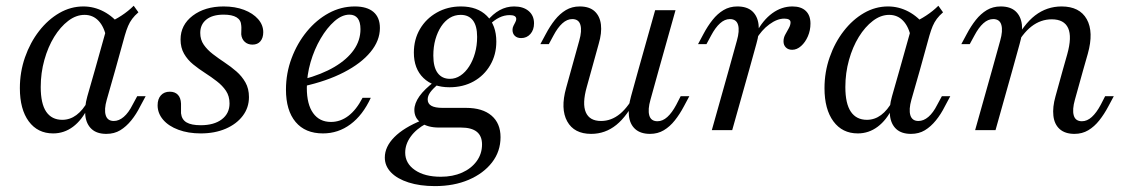

<svg xmlns="http://www.w3.org/2000/svg" viewBox="-20 -448 3873 661"><path d="M162.9 11.3Q109.7 11.3 79 -30.2Q48.4 -71.8 48.4 -144.4Q48.4 -200 66.1 -250.8Q83.9 -301.6 114.5 -341.1Q145.2 -380.6 184.3 -403.2Q223.4 -425.8 266.9 -425.8Q304 -425.8 337.5 -408.1Q371 -390.3 396 -357.3L346 -318.5Q338.7 -355.6 319.4 -376.2Q300 -396.8 271 -396.8Q241.9 -396.8 214.9 -376.2Q187.9 -355.6 166.5 -321Q145.2 -286.3 132.7 -241.5Q120.2 -196.8 120.2 -148.4Q120.2 -91.1 139.1 -63.3Q158.1 -35.5 194.4 -35.5Q221 -35.5 243.1 -52Q265.3 -68.5 283.1 -100.8L282.3 -76.6Q262.1 -34.7 231.5 -11.7Q200.8 11.3 162.9 11.3ZM306.5 -206.5 352.4 -370.2Q375 -379 398.4 -394.4Q421.8 -409.7 440.3 -428.2L456.5 -405.6Q443.5 -394.4 435.1 -383.1Q426.6 -371.8 421 -358.5Q415.3 -345.2 409.7 -325.8L376.6 -206.5ZM347.6 -104.8Q337.9 -71 344 -51.2Q350 -31.5 371.8 -31.5Q389.5 -31.5 406 -45.6Q422.6 -59.7 436.3 -87.1L452.4 -116.9H481.5L462.9 -82.3Q449.2 -54.8 431.9 -33.5Q414.5 -12.1 394 0.4Q373.4 12.9 346 12.9Q313.7 12.9 295.6 -3.6Q277.4 -20.2 273.8 -49.6Q270.2 -79 280.6 -116.1L306.5 -206.5H376.6Z M671 11.3Q628.2 11.3 594.4 -1.2Q560.5 -13.7 541.5 -35.9Q522.6 -58.1 522.6 -85.5Q522.6 -107.3 533.9 -119.8Q545.2 -132.3 564.5 -132.3Q582.3 -132.3 592.3 -121.8Q602.4 -111.3 603.2 -91.1Q603.2 -83.9 603.2 -74.2Q603.2 -64.5 603.2 -58.1Q605.6 -36.3 622.2 -26.6Q638.7 -16.9 671 -16.9Q716.9 -16.9 743.5 -37.1Q770.2 -57.3 770.2 -91.9Q770.2 -116.9 758.1 -135.1Q746 -153.2 726.6 -168.1Q707.3 -183.1 685.9 -196.8Q664.5 -210.5 645.2 -226.2Q625.8 -241.9 613.7 -262.9Q601.6 -283.9 601.6 -312.1Q601.6 -362.1 643.5 -394Q685.5 -425.8 750 -425.8Q789.5 -425.8 820.2 -414.1Q850.8 -402.4 868.5 -382.3Q886.3 -362.1 886.3 -337.1Q886.3 -317.7 876.6 -306Q866.9 -294.4 849.2 -294.4Q833.1 -294.4 822.6 -304Q812.1 -313.7 810.5 -329.8Q810.5 -337.9 810.9 -346.4Q811.3 -354.8 810.5 -360.5Q809.7 -379 794.4 -388.3Q779 -397.6 750 -397.6Q711.3 -397.6 690.3 -380.6Q669.4 -363.7 669.4 -334.7Q669.4 -311.3 681.5 -294Q693.5 -276.6 712.9 -261.7Q732.3 -246.8 753.6 -232.7Q775 -218.5 794 -202Q812.9 -185.5 825 -164.1Q837.1 -142.7 837.1 -113.7Q837.1 -77.4 815.7 -49.2Q794.4 -21 756.9 -4.8Q719.4 11.3 671 11.3Z M1091.9 11.3Q1030.6 11.3 997.6 -28.2Q964.5 -67.7 964.5 -139.5Q964.5 -196 983.9 -247.6Q1003.2 -299.2 1036.3 -339.5Q1069.4 -379.8 1111.7 -402.8Q1154 -425.8 1201.6 -425.8Q1243.5 -425.8 1265.7 -406.9Q1287.9 -387.9 1287.9 -351.6Q1287.9 -308.1 1255.6 -269Q1223.4 -229.8 1164.1 -199.2Q1104.8 -168.5 1024.2 -150.8L1025 -175Q1087.9 -191.9 1131.5 -217.7Q1175 -243.5 1198 -276.2Q1221 -308.9 1221 -347.6Q1221 -372.6 1211.3 -385.1Q1201.6 -397.6 1183.1 -397.6Q1157.3 -397.6 1131.5 -375Q1105.6 -352.4 1083.9 -315.3Q1062.1 -278.2 1049.2 -233.9Q1036.3 -189.5 1036.3 -145.2Q1036.3 -88.7 1058.1 -58.5Q1079.8 -28.2 1119.4 -28.2Q1151.6 -28.2 1179 -48.8Q1206.5 -69.4 1228.2 -111.3H1256.5Q1229 -51.6 1186.7 -20.2Q1144.4 11.3 1091.9 11.3Z M1477.4 192.7Q1425.8 192.7 1386.7 180.2Q1347.6 167.7 1326.2 145.6Q1304.8 123.4 1304.8 94.4Q1304.8 57.3 1337.5 24.2Q1370.2 -8.9 1432.3 -33.9L1447.6 -22.6Q1412.9 -4 1394 22.2Q1375 48.4 1375 77.4Q1375 114.5 1408.5 137.5Q1441.9 160.5 1497.6 160.5Q1538.7 160.5 1570.6 146.4Q1602.4 132.3 1621 106.9Q1639.5 81.5 1639.5 49.2Q1639.5 20.2 1621.4 5.6Q1603.2 -8.9 1566.9 -8.9H1491.1Q1453.2 -8.9 1429.8 -25Q1406.5 -41.1 1406.5 -69.4Q1406.5 -91.9 1423.8 -116.5Q1441.1 -141.1 1477.4 -168.5L1490.3 -159.7Q1469.4 -141.9 1460.9 -129.8Q1452.4 -117.7 1452.4 -105.6Q1452.4 -91.1 1464.9 -83.9Q1477.4 -76.6 1504 -76.6H1584.7Q1641.1 -76.6 1672.2 -50Q1703.2 -23.4 1703.2 24.2Q1703.2 73.4 1673.8 111.3Q1644.4 149.2 1593.5 171Q1542.7 192.7 1477.4 192.7ZM1527.4 -147.6Q1471 -147.6 1437.9 -179.4Q1404.8 -211.3 1404.8 -266.9Q1404.8 -312.1 1425.8 -348Q1446.8 -383.9 1483.9 -404.8Q1521 -425.8 1566.9 -425.8Q1623.4 -425.8 1656 -393.5Q1688.7 -361.3 1688.7 -304.8Q1688.7 -259.7 1667.7 -223.8Q1646.8 -187.9 1610.5 -167.7Q1574.2 -147.6 1527.4 -147.6ZM1529 -176.6Q1548.4 -176.6 1565.3 -187.9Q1582.3 -199.2 1595.2 -219.4Q1608.1 -239.5 1615.3 -265.3Q1622.6 -291.1 1622.6 -321Q1622.6 -358.9 1608.1 -377.8Q1593.5 -396.8 1566.1 -396.8Q1545.2 -396.8 1528.2 -386.3Q1511.3 -375.8 1498.8 -356.9Q1486.3 -337.9 1479 -312.5Q1471.8 -287.1 1471.8 -256.5Q1471.8 -216.9 1486.7 -196.8Q1501.6 -176.6 1529 -176.6ZM1774.2 -316.9Q1760.5 -316.9 1752.4 -324.6Q1744.4 -332.3 1744.4 -345.2Q1744.4 -352.4 1747.6 -358.9Q1750.8 -365.3 1754 -371.4Q1757.3 -377.4 1757.3 -382.3Q1757.3 -389.5 1751.6 -392.7Q1746 -396 1734.7 -396Q1716.1 -396 1698.8 -387.5Q1681.5 -379 1664.5 -362.1L1656.5 -375Q1676.6 -400 1700 -412.9Q1723.4 -425.8 1750 -425.8Q1781.5 -425.8 1800 -410.1Q1818.5 -394.4 1818.5 -367.7Q1818.5 -345.2 1806 -331Q1793.5 -316.9 1774.2 -316.9Z M2016.1 -206.5 2000 -148.4Q1983.9 -91.1 1996.8 -61.3Q2009.7 -31.5 2049.2 -31.5Q2084.7 -31.5 2114.5 -56Q2144.4 -80.6 2171 -133.1V-112.9Q2140.3 -49.2 2102 -18.1Q2063.7 12.9 2015.3 12.9Q1956.5 12.9 1932.7 -30.2Q1908.9 -73.4 1929 -145.2L1946 -206.5ZM1946 -206.5 1974.2 -308.1Q1983.9 -341.9 1978.2 -362.1Q1972.6 -382.3 1950 -382.3Q1932.3 -382.3 1916.1 -367.7Q1900 -353.2 1885.5 -325.8L1869.4 -296H1840.3L1858.9 -330.6Q1873.4 -358.1 1890.3 -379.4Q1907.3 -400.8 1928.2 -413.3Q1949.2 -425.8 1975.8 -425.8Q2008.9 -425.8 2027 -409.3Q2045.2 -392.7 2048.8 -363.7Q2052.4 -334.7 2041.1 -296.8L2016.1 -206.5ZM2177.4 -206.5 2235.5 -412.9H2305.6L2247.6 -206.5ZM2219.4 -104.8Q2209.7 -71 2215.3 -50.8Q2221 -30.6 2243.5 -30.6Q2261.3 -30.6 2277.4 -45.2Q2293.5 -59.7 2308.1 -87.1L2323.4 -116.9H2353.2L2334.7 -82.3Q2320.2 -54.8 2303.2 -33.5Q2286.3 -12.1 2265.3 0.4Q2244.4 12.9 2217.7 12.9Q2185.5 12.9 2166.9 -3.6Q2148.4 -20.2 2145.2 -49.6Q2141.9 -79 2152.4 -116.1L2177.4 -206.5H2247.6Z M2488.7 -206.5 2516.9 -308.1Q2526.6 -341.9 2521 -362.1Q2515.3 -382.3 2492.7 -382.3Q2475 -382.3 2458.9 -367.7Q2442.7 -353.2 2428.2 -325.8L2412.1 -296H2383.1L2401.6 -330.6Q2416.1 -358.1 2433.1 -379.4Q2450 -400.8 2471 -413.3Q2491.9 -425.8 2518.5 -425.8Q2551.6 -425.8 2569.8 -409.3Q2587.9 -392.7 2591.5 -363.7Q2595.2 -334.7 2583.9 -296.8L2558.9 -206.5ZM2430.6 0 2488.7 -206.5H2558.9L2500.8 0ZM2707.3 -276.6Q2693.5 -276.6 2685.5 -284.7Q2677.4 -292.7 2677.4 -305.6Q2677.4 -318.5 2683.9 -329.8Q2690.3 -341.1 2696 -351.6Q2701.6 -362.1 2701.6 -371Q2701.6 -383.9 2679.8 -383.9Q2655.6 -383.9 2628.6 -364.1Q2601.6 -344.4 2582.3 -311.3L2583.1 -334.7Q2606.5 -379 2638.7 -402.4Q2671 -425.8 2708.1 -425.8Q2737.9 -425.8 2754 -410.5Q2770.2 -395.2 2770.2 -366.9Q2770.2 -343.5 2761.3 -323Q2752.4 -302.4 2737.9 -289.5Q2723.4 -276.6 2707.3 -276.6Z M2933.1 11.3Q2879.8 11.3 2849.2 -30.2Q2818.5 -71.8 2818.5 -144.4Q2818.5 -200 2836.3 -250.8Q2854 -301.6 2884.7 -341.1Q2915.3 -380.6 2954.4 -403.2Q2993.5 -425.8 3037.1 -425.8Q3074.2 -425.8 3107.7 -408.1Q3141.1 -390.3 3166.1 -357.3L3116.1 -318.5Q3108.9 -355.6 3089.5 -376.2Q3070.2 -396.8 3041.1 -396.8Q3012.1 -396.8 2985.1 -376.2Q2958.1 -355.6 2936.7 -321Q2915.3 -286.3 2902.8 -241.5Q2890.3 -196.8 2890.3 -148.4Q2890.3 -91.1 2909.3 -63.3Q2928.2 -35.5 2964.5 -35.5Q2991.1 -35.5 3013.3 -52Q3035.5 -68.5 3053.2 -100.8L3052.4 -76.6Q3032.3 -34.7 3001.6 -11.7Q2971 11.3 2933.1 11.3ZM3076.6 -206.5 3122.6 -370.2Q3145.2 -379 3168.5 -394.4Q3191.9 -409.7 3210.5 -428.2L3226.6 -405.6Q3213.7 -394.4 3205.2 -383.1Q3196.8 -371.8 3191.1 -358.5Q3185.5 -345.2 3179.8 -325.8L3146.8 -206.5ZM3117.7 -104.8Q3108.1 -71 3114.1 -51.2Q3120.2 -31.5 3141.9 -31.5Q3159.7 -31.5 3176.2 -45.6Q3192.7 -59.7 3206.5 -87.1L3222.6 -116.9H3251.6L3233.1 -82.3Q3219.4 -54.8 3202 -33.5Q3184.7 -12.1 3164.1 0.4Q3143.5 12.9 3116.1 12.9Q3083.9 12.9 3065.7 -3.6Q3047.6 -20.2 3044 -49.6Q3040.3 -79 3050.8 -116.1L3076.6 -206.5H3146.8Z M3638.7 -206.5 3654 -260.5Q3671 -321 3657.3 -351.2Q3643.5 -381.5 3600.8 -381.5Q3562.9 -381.5 3531 -356.9Q3499.2 -332.3 3471.8 -279.8V-300Q3503.2 -363.7 3543.5 -394.8Q3583.9 -425.8 3634.7 -425.8Q3696.8 -425.8 3721.4 -381.9Q3746 -337.9 3725 -262.9L3708.9 -206.5ZM3395.2 -206.5 3423.4 -308.1Q3433.1 -341.9 3427.4 -362.1Q3421.8 -382.3 3399.2 -382.3Q3381.5 -382.3 3365.3 -367.7Q3349.2 -353.2 3334.7 -325.8L3318.5 -296H3289.5L3308.1 -330.6Q3322.6 -358.1 3339.5 -379.4Q3356.5 -400.8 3377.4 -413.3Q3398.4 -425.8 3425 -425.8Q3458.1 -425.8 3476.2 -409.3Q3494.4 -392.7 3498 -363.7Q3501.6 -334.7 3490.3 -296.8L3465.3 -206.5ZM3337.1 0 3395.2 -206.5H3465.3L3407.3 0ZM3680.6 -104.8Q3671 -71 3676.6 -50.8Q3682.3 -30.6 3704.8 -30.6Q3722.6 -30.6 3738.7 -45.2Q3754.8 -59.7 3769.4 -87.1L3784.7 -116.9H3814.5L3796 -82.3Q3781.5 -54.8 3764.5 -33.5Q3747.6 -12.1 3726.6 0.4Q3705.6 12.9 3679 12.9Q3646.8 12.9 3628.2 -3.6Q3609.7 -20.2 3606.5 -49.6Q3603.2 -79 3613.7 -116.1L3638.7 -206.5H3708.9Z"/></svg>

Font: Playfair 5pt SemiExpanded Light Light
Style: Italic
Weight: 300
Italic angle: -15.6°
Version: Version 2.203